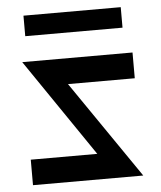

<svg xmlns="http://www.w3.org/2000/svg" viewBox="-49 -703 628 747"><g transform="rotate(-5 264.5 -330.0)"><path d="M480.5 -480.5Q480.5 -446.3 480.5 -379.9Q393.6 -379.9 219.7 -379.9Q306.6 -252.9 480.5 0Q336.9 0 49.8 0Q49.8 -33.2 49.8 -99.6Q136.7 -99.6 309.6 -99.6Q223.6 -226.6 49.8 -480.5Q193.4 -480.5 480.5 -480.5ZM70.3 -580.1Q70.3 -599.6 70.3 -660.2Q165 -660.2 450.2 -660.2Q450.2 -639.6 450.2 -580.1Q355.5 -580.1 70.3 -580.1Z"/></g></svg>

Font: Alibu-Mazigh Belkasim 1
Style: Bold
Weight: 400
Designer: Mazigh Moubarik Belkasim
Version: Version 1.0